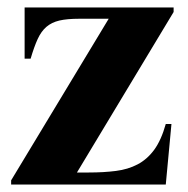

<svg xmlns="http://www.w3.org/2000/svg" viewBox="-20 -494 502 514"><path d="M444.8 -461.9V-474.1H45.9V-336.9H62Q71.3 -368.7 80.8 -389.4Q90.3 -410.2 104.2 -422.1Q118.2 -434.1 138.9 -439Q159.7 -443.8 191.9 -443.8H271L9.8 -11.2V0H423.8L439 -162.1H423.8Q411.6 -118.7 392.8 -93Q374 -67.4 348.4 -54Q322.8 -40.5 290.3 -36.4Q257.8 -32.2 217.8 -32.2H186Z"/></svg>

Font: Galatia SIL
Style: Bold
Weight: 700
Designer: Development by SIL's NRSI team
Version: Version 2.1